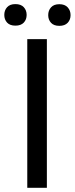

<svg xmlns="http://www.w3.org/2000/svg" viewBox="-41 -898 357 918"><path d="M183.1 0H89.4V-710.9H183.1ZM-20.5 -826.7Q-20.5 -848.6 -7.1 -863.5Q6.3 -878.4 32.7 -878.4Q59.1 -878.4 72.8 -863.5Q86.4 -848.6 86.4 -826.7Q86.4 -804.7 72.8 -790Q59.1 -775.4 32.7 -775.4Q6.3 -775.4 -7.1 -790Q-20.5 -804.7 -20.5 -826.7ZM189.5 -825.7Q189.5 -847.7 202.9 -862.8Q216.3 -877.9 242.7 -877.9Q269 -877.9 282.7 -862.8Q296.4 -847.7 296.4 -825.7Q296.4 -803.7 282.7 -789.1Q269 -774.4 242.7 -774.4Q216.3 -774.4 202.9 -789.1Q189.5 -803.7 189.5 -825.7Z"/></svg>

Font: RobotoDraft
Style: Regular
Weight: 400
Designer: Google
Foundry: Google
Version: Version 2.000988-w1; 2014